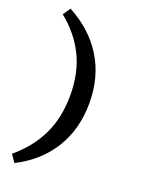

<svg xmlns="http://www.w3.org/2000/svg" viewBox="-149 -697 672 917"><g transform="rotate(20 187.5 -238.5)"><path d="M284.3 -237.5Q284.3 -368.8 222.7 -468.8Q161 -568.7 45.3 -630.6L19.5 -592.7Q101.9 -526.1 143.8 -439.8Q185.7 -353.6 185.7 -240.9Q185.7 -127.7 144 -40.5Q102.3 46.6 19.5 116.1L45.3 154Q161 95.3 222.7 -4.9Q284.3 -105.1 284.3 -237.5Z"/></g></svg>

Font: Playfair Micro SmCond SmLight
Style: Regular
Weight: 360
Width: 4
Designer: Claus Eggers Sørensen
Foundry: Claus Eggers Sørensen
Version: Version 2.100;Glyphs 3.2 (3219)